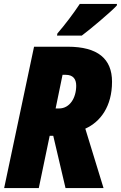

<svg xmlns="http://www.w3.org/2000/svg" viewBox="-20 -950 611 970"><path d="M270 -781 268 -770H393C430 -797 541 -890 570 -922L571 -930H383C349 -879 309 -826 270 -781ZM1 0H176L231 -264H249L311 0H503L411 -300C487 -334 546 -412 546 -537C546 -653 474 -714 322 -714H152ZM278 -402H261L296 -572H312C349 -572 365 -551 365 -517C365 -456 333 -402 278 -402Z"/></svg>

Font: Noto Sans Condensed Black
Style: Italic
Weight: 900
Width: 3
Italic angle: -12°
Designer: Monotype Design Team
Foundry: Monotype Imaging Inc.
Version: Version 2.013